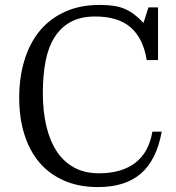

<svg xmlns="http://www.w3.org/2000/svg" viewBox="-20 -750 717 780"><path d="M367 -683Q460 -683 511 -638.5Q562 -594 576 -506H622V-720H583L563 -657Q543 -678 524.5 -692Q506 -706 485.5 -714.5Q465 -723 440.5 -726.5Q416 -730 385 -730Q305 -730 243.5 -702Q182 -674 141 -624Q100 -574 79 -504.5Q58 -435 58 -353Q58 -271 79 -204Q100 -137 140.5 -89.5Q181 -42 241 -16Q301 10 378 10Q489 10 552.5 -45Q616 -100 637 -215H599Q585 -131 529.5 -88.5Q474 -46 382 -46Q324 -46 281 -69.5Q238 -93 210 -136Q182 -179 168 -239Q154 -299 154 -372Q154 -443 165 -500.5Q176 -558 201.5 -598.5Q227 -639 267.5 -661Q308 -683 367 -683Z"/></svg>

Font: GradeGX
Style: Regular
Weight: 100
Width: 1
Designer: Adam Twardoch
Foundry: Adam Twardoch
Version: Version 2.002; DEVELOPMENT